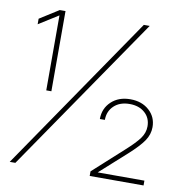

<svg xmlns="http://www.w3.org/2000/svg" viewBox="-81 -806 852 883"><g transform="rotate(10 345.0 -364.0)"><path d="M154.3 -727.5V-353H130.4V-703.1L38.6 -645.5V-671.4L127.4 -727.5ZM22 0 520 -727.5H547.4L48.3 0ZM395.5 0V-21.5L536.6 -149.4Q580.1 -188.5 598.9 -214.6Q617.7 -240.7 617.7 -270.5Q617.7 -309.6 590.6 -333.7Q563.5 -357.9 519.5 -357.9Q474.1 -357.9 446.8 -332.3Q419.4 -306.6 419.4 -266.1H396Q396 -315.4 430.2 -347.7Q464.4 -379.9 519 -379.9Q572.8 -379.9 606.9 -349.1Q641.1 -318.4 641.1 -271Q641.1 -236.8 620.6 -206.8Q600.1 -176.8 553.7 -134.8L429.2 -22.9V-22.5H647V0Z"/></g></svg>

Font: Inter Display Thin
Style: Regular
Weight: 100
Designer: Rasmus Andersson
Foundry: rsms
Version: Version 4.000;git-a52131595